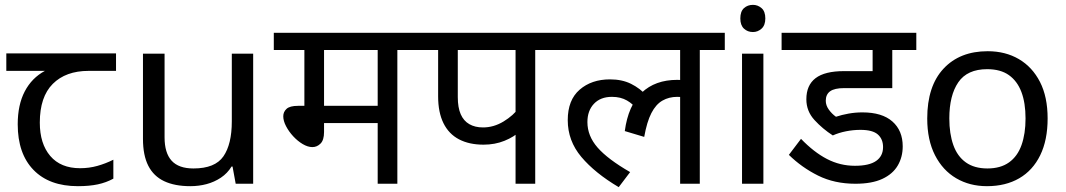

<svg xmlns="http://www.w3.org/2000/svg" viewBox="-20 -757 4390 791"><path d="M301 10Q183 10 118 -57Q53 -124 53 -245Q53 -325 82 -380.5Q111 -436 165 -465H6V-537H458V-465H345Q251 -465 197.5 -411.5Q144 -358 144 -252Q144 -165 187 -114.5Q230 -64 310 -64Q347 -64 381 -73.5Q415 -83 447 -99V-21Q418 -5 383 2.5Q348 10 301 10Z M1023 -536V0H951L938 -71H934Q917 -43 890 -25Q863 -7 831 1.5Q799 10 764 10Q700 10 656.5 -10.5Q613 -31 591 -74Q569 -117 569 -185V-536H658V-191Q658 -127 687 -95Q716 -63 777 -63Q866 -63 900.5 -113Q935 -163 935 -257V-536Z M1617 -551V0H1536V-250H1315V-213Q1315 -180 1300.5 -165.5Q1286 -151 1267 -151Q1248 -151 1227 -163.5Q1206 -176 1188 -195.5Q1170 -215 1158.5 -237Q1147 -259 1147 -278Q1147 -296 1160.5 -308.5Q1174 -321 1208 -321H1234V-551H1108V-622H1720V-551ZM1536 -551H1315V-321H1536Z M2185 -551V0H2104V-244L2123 -217Q2098 -193 2058.5 -177Q2019 -161 1972 -161Q1913 -161 1871 -183Q1829 -205 1807 -249.5Q1785 -294 1785 -360V-551H1706V-622H2289V-551ZM2104 -551H1866V-357Q1866 -314 1878 -286.5Q1890 -259 1913.5 -245.5Q1937 -232 1970 -232Q2014 -232 2054.5 -256.5Q2095 -281 2120 -315L2104 -263Z M2274 -551V-622H2966V-551H2863V0H2782V-379L2826 -347Q2810 -354 2796 -356Q2782 -358 2770 -358Q2736 -358 2709 -342.5Q2682 -327 2663.5 -291Q2645 -255 2634 -193L2554 -217Q2568 -322 2623.5 -375Q2679 -428 2770 -428Q2790 -428 2807 -425Q2824 -422 2836 -418L2839 -396L2782 -415V-551ZM2606 -304Q2589 -328 2563 -343Q2537 -358 2501 -358Q2454 -358 2427 -329.5Q2400 -301 2400 -254Q2400 -197 2442 -149Q2484 -101 2576 -48L2529 14Q2431 -44 2375 -110.5Q2319 -177 2319 -262Q2319 -345 2368 -387.5Q2417 -430 2493 -430Q2543 -430 2580 -411.5Q2617 -393 2644 -363Z M3125 -536V0H3037V-536ZM3082 -737Q3102 -737 3117.5 -723.5Q3133 -710 3133 -681Q3133 -653 3117.5 -639Q3102 -625 3082 -625Q3060 -625 3045 -639Q3030 -653 3030 -681Q3030 -710 3045 -723.5Q3060 -737 3082 -737Z M3525 -222Q3495 -222 3465 -216Q3435 -210 3411 -199Q3369 -226 3335.5 -262.5Q3302 -299 3302 -348Q3302 -406 3340 -435Q3378 -464 3457 -464H3575V-551H3200V-622H3755V-551H3656V-394H3458Q3418 -394 3400 -381Q3382 -368 3382 -342Q3382 -323 3394.5 -305.5Q3407 -288 3424 -276Q3448 -284 3476 -289Q3504 -294 3533 -294Q3614 -294 3656.5 -256.5Q3699 -219 3699 -154Q3699 -110 3678.5 -75Q3658 -40 3615 -20Q3572 0 3504 0Q3418 0 3350.5 -33.5Q3283 -67 3230 -119L3280 -185Q3333 -130 3387 -102Q3441 -74 3502 -74Q3561 -74 3589.5 -94Q3618 -114 3618 -151Q3618 -184 3596.5 -203Q3575 -222 3525 -222Z M4296 -269Q4296 -180 4265.5 -117.5Q4235 -55 4179 -22.5Q4123 10 4046 10Q3975 10 3919.5 -22.5Q3864 -55 3832 -117.5Q3800 -180 3800 -269Q3800 -402 3867 -474Q3934 -546 4049 -546Q4122 -546 4177.5 -513.5Q4233 -481 4264.5 -419.5Q4296 -358 4296 -269ZM3891 -269Q3891 -206 3907.5 -159.5Q3924 -113 3959 -88Q3994 -63 4048 -63Q4102 -63 4137 -88Q4172 -113 4188.5 -159.5Q4205 -206 4205 -269Q4205 -333 4188 -378Q4171 -423 4136.5 -447.5Q4102 -472 4047 -472Q3965 -472 3928 -418Q3891 -364 3891 -269Z"/></svg>

Font: lhindi05
Style: Book
Weight: 400
Designer: Jelle Bosma - Monotype Design Team
Foundry: Monotype Imaging Inc.
Version: Version 2.003